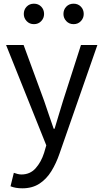

<svg xmlns="http://www.w3.org/2000/svg" viewBox="-20 -787 561 1041"><path d="M101 234Q64 234 37 223L55 150Q63 153 74.5 156Q86 159 96 159Q143 159 173 125.5Q203 92 219 42L231 1L13 -543H108L219 -241Q231 -206 244.5 -166Q258 -126 271 -89H276Q287 -126 299 -165.5Q311 -205 322 -241L419 -543H508L303 45Q285 98 258.5 141Q232 184 193.5 209Q155 234 101 234ZM164 -656Q140 -656 124.5 -672.5Q109 -689 109 -711Q109 -735 124.5 -751Q140 -767 164 -767Q188 -767 203.5 -751Q219 -735 219 -711Q219 -689 203.5 -672.5Q188 -656 164 -656ZM379 -656Q355 -656 339.5 -672.5Q324 -689 324 -711Q324 -735 339.5 -751Q355 -767 379 -767Q403 -767 418.5 -751Q434 -735 434 -711Q434 -689 418.5 -672.5Q403 -656 379 -656Z"/></svg>

Font: Chiron Sans HK TT
Style: Regular
Weight: 400
Designer: Ryoko NISHIZUKA 西塚涼子 (kana, bopomofo & ideographs); Paul D. Hunt (Latin, Greek & Cyrillic); Sandoll Communications 산돌커뮤니
Foundry: Adobe
Version: Version 2.022;hotconv 1.0.109;makeotfexe 2.5.65596